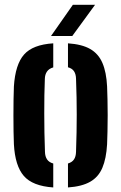

<svg xmlns="http://www.w3.org/2000/svg" viewBox="-20 -794 518 822"><path d="M39.5 -176.5Q38.5 -198.5 38 -230.8Q37.5 -263 37.5 -299.2Q37.5 -335.5 38 -368.5Q38.5 -401.5 39.5 -424Q45.5 -518 83 -560.5Q120.5 -603 208 -608.5V-505.5Q189.5 -500 181 -487.5Q172.5 -475 172 -456.5Q170.5 -423.5 170 -386Q169.5 -348.5 169.5 -308.2Q169.5 -268 170.2 -226.8Q171 -185.5 172.5 -144Q173 -124 181.5 -111.5Q190 -99 208 -94V8.5Q119.5 2.5 82 -40.8Q44.5 -84 39.5 -176.5ZM271 8.5V-94Q289 -99.5 297 -111.8Q305 -124 305.5 -144Q307 -188.5 307.8 -227.5Q308.5 -266.5 308.5 -303.2Q308.5 -340 307.8 -377.5Q307 -415 305.5 -457Q305 -476.5 297 -488.8Q289 -501 271 -506V-608.5Q331 -604.5 366.2 -584.2Q401.5 -564 418.5 -524.5Q435.5 -485 438.5 -424Q439.5 -401.5 440.2 -368.8Q441 -336 441 -300.5Q441 -265 440.2 -232.2Q439.5 -199.5 438.5 -176.5Q435 -115 418.2 -75.5Q401.5 -36 366 -15.8Q330.5 4.5 271 8.5ZM198.5 -640 292 -773.5H387L289.5 -640Z"/></svg>

Font: Big Shoulders Stencil Text Thin ExtraBold
Style: Regular
Weight: 800
Version: Version 2.001